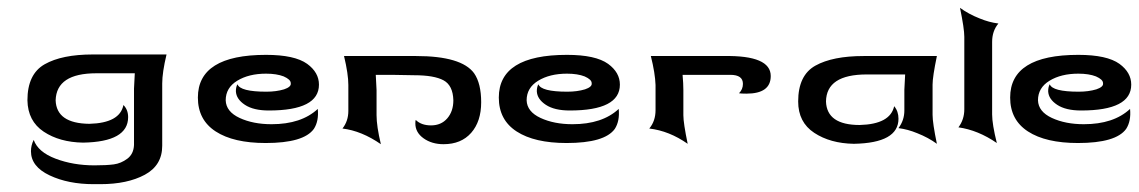

<svg xmlns="http://www.w3.org/2000/svg" viewBox="-20 -365 2907 490"><path d="M322 5V-139L324 -178H226Q124 -178 122 -109Q124 -50 208 -49Q286 -51 295 -97Q307 -85 307 -66Q307 -3 192 -1Q132 -2 91.5 -29Q51 -56 50 -109Q50 -176 94 -201Q138 -226 217 -226H405Q394 -180 394 -152V-3V7Q394 57 349.5 81Q305 105 236 105H219Q154 105 106.5 82.5Q59 60 59 21Q59 6 66 -8Q77 23 122 40Q167 57 221 57Q252 57 270.5 54.5Q289 52 305 40Q321 28 322 5Z M556 -109Q556 -141 585.5 -159Q615 -177 659 -177Q686 -177 704 -170Q722 -162 722 -153Q723 -148 718.5 -144Q714 -140 705 -137Q685 -131 660 -131Q593 -131 586 -150Q582 -143 582 -132Q583 -112 605 -97.5Q627 -83 666 -83Q794 -83 794 -149Q794 -180 764 -202Q732 -225 659 -225Q485 -225 485 -116Q485 -59 530.5 -29.5Q576 0 658 0Q755 0 781 -36Q794 -56 791 -87Q749 -48 673 -48Q626 -48 591.5 -64Q557 -80 556 -109Z M869 -148V-82Q869 -56 854 -37Q903 -31 952 3Q941 -43 941 -71V-84V-135L939 -174H980L1037 -173Q1088 -173 1112 -160Q1136 -147 1137 -109Q1137 -81 1121.5 -63Q1106 -45 1080 -45Q1055 -45 1041 -59Q1040 -57 1040 -50Q1040 -27 1061 -12Q1082 3 1112 3Q1157 3 1182.5 -26Q1208 -55 1208 -104Q1208 -152 1190 -178Q1158 -222 1042 -222H858Q869 -176 869 -148Z M1324 -109Q1324 -141 1353.5 -159Q1383 -177 1427 -177Q1454 -177 1472 -170Q1490 -162 1490 -153Q1491 -148 1486.5 -144Q1482 -140 1473 -137Q1453 -131 1428 -131Q1361 -131 1354 -150Q1350 -143 1350 -132Q1351 -112 1373 -97.5Q1395 -83 1434 -83Q1562 -83 1562 -149Q1562 -180 1532 -202Q1500 -225 1427 -225Q1253 -225 1253 -116Q1253 -59 1298.5 -29.5Q1344 0 1426 0Q1523 0 1549 -36Q1562 -56 1559 -87Q1517 -48 1441 -48Q1394 -48 1359.5 -64Q1325 -80 1324 -109Z M1653 -135V-148Q1652 -178 1641 -222H1812H1828Q1947 -224 1947 -171Q1947 -126 1885 -126Q1871 -126 1866 -127Q1876 -137 1876 -151Q1876 -174 1844 -174H1812H1763H1722Q1724 -152 1724 -135V-71Q1724 -51 1735 2Q1688 -31 1637 -37Q1653 -56 1653 -84Z M2360 -149V-72Q2360 -51 2371 2Q2349 -14 2321 -25Q2297 -35 2273 -38Q2288 -58 2288 -83V-136L2290 -175H2192Q2089 -175 2088 -106Q2090 -46 2174 -46Q2252 -48 2262 -94Q2273 -81 2273 -62Q2273 0 2159 2Q2099 1 2058 -26Q2017 -53 2017 -106Q2017 -173 2061 -197.5Q2105 -222 2184 -222H2371Q2360 -169 2360 -149Z M2441 -86V-271Q2441 -292 2430 -345Q2452 -329 2480 -318Q2504 -308 2528 -305Q2512 -286 2512 -258V-73Q2512 -48 2524 0Q2476 -33 2426 -40Q2441 -60 2441 -86Z M2629 -109Q2629 -141 2658.5 -159Q2688 -177 2732 -177Q2759 -177 2777 -170Q2795 -162 2795 -153Q2796 -148 2791.5 -144Q2787 -140 2778 -137Q2758 -131 2733 -131Q2666 -131 2659 -150Q2655 -143 2655 -132Q2656 -112 2678 -97.5Q2700 -83 2739 -83Q2867 -83 2867 -149Q2867 -180 2837 -202Q2805 -225 2732 -225Q2558 -225 2558 -116Q2558 -59 2603.5 -29.5Q2649 0 2731 0Q2828 0 2854 -36Q2867 -56 2864 -87Q2822 -48 2746 -48Q2699 -48 2664.5 -64Q2630 -80 2629 -109Z"/></svg>

Font: RIT Indira
Style: Bold
Weight: 700
Designer: Sudheer S
Version: 0.9